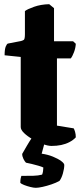

<svg xmlns="http://www.w3.org/2000/svg" viewBox="-20 -697 399 917"><path d="M226 0Q209 0 184.5 -9Q160 -18 135.5 -32Q111 -46 95 -61.5Q79 -77 79 -90V-425L2 -433Q2 -462 7.5 -475Q13 -488 18 -489L80 -501Q88 -503 93.5 -506.5Q99 -510 99 -534V-644Q110 -653 142.5 -664.5Q175 -676 215 -677L238 -658V-500H329L342 -488Q341 -468 333.5 -448Q326 -428 318 -418H252V-97L332 -84Q335 -79 338.5 -67.5Q342 -56 342 -41Q330 -28 312 -18.5Q294 -9 272.5 -4.5Q251 0 226 0ZM151 200Q141 200 125 196Q109 192 95 186.5Q81 181 77 176Q77 163 79 154Q81 145 82 143Q116 143 139 142.5Q162 142 181 137Q184 131 185.5 120.5Q187 110 187 103Q179 99 163.5 94.5Q148 90 131.5 86Q115 82 104 80Q98 74 92 62Q86 50 86 38Q95 22 108.5 -1Q122 -24 131 -37H199L179 37Q208 41 232.5 51Q257 61 272 72Q287 83 287 91Q287 108 280.5 131Q274 154 264 167Q248 176 226 183.5Q204 191 183.5 195.5Q163 200 151 200Z"/></svg>

Font: Texturina Medium 12pt Black
Style: Regular
Weight: 900
Version: Version 1.002